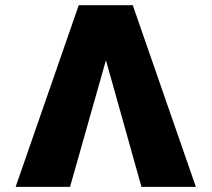

<svg xmlns="http://www.w3.org/2000/svg" viewBox="-20 -732 830 752"><path d="M534.1 0 394.9 -496.1 254.3 0H41.2L288.4 -711.6H500L747.2 0Z"/></svg>

Font: Inter UI Black
Style: Regular
Weight: 900
Designer: Rasmus Andersson
Foundry: rsms
Version: 3.2;8d6f07862